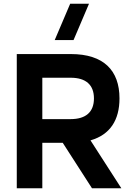

<svg xmlns="http://www.w3.org/2000/svg" viewBox="-20 -1010 711 1030"><path d="M374.5 -795 457.5 -990H356.5L273.5 -795ZM473.5 0H631L465.5 -257C570.5 -287 621 -366 621 -482C621 -632 536.5 -720 360 -720H70V0H207V-244H316.5ZM207 -593H359C441 -593 484 -554.5 484 -482C484 -409.5 441 -371 359 -371H207Z"/></svg>

Font: Vela Sans ExtBd
Style: Regular
Weight: 800
Designer: Principal design: Mikhail Sharanda - project Manrope.
Design modification: Ravid Balaliev
Foundry: Mikhail Sharanda
Version: Version 1.001